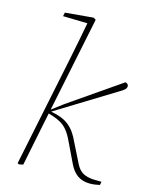

<svg xmlns="http://www.w3.org/2000/svg" viewBox="-114 -816 688 893"><g transform="rotate(15 230.5 -370.0)"><path d="M58 0 165 -519Q176 -571 185.5 -621Q195 -671 205 -723L213 -712L85 -715L89 -733L224 -745L236 -738L127 -208Q120 -174 113 -139Q106 -104 99 -69.5Q92 -35 85 0L65 4ZM454 -1Q441 2 429.5 3.5Q418 5 406 5Q372 5 347.5 -11.5Q323 -28 306 -64L260 -160Q246 -190 231.5 -208Q217 -226 199 -236.5Q181 -247 156 -255L129 -263V-281H143L196 -321L445 -493Q451 -492 455.5 -488Q460 -484 460 -478Q460 -470 454.5 -463.5Q449 -457 430 -446L142 -269V-273L168 -267Q193 -261 213 -250.5Q233 -240 250.5 -221Q268 -202 283 -170L334 -68Q348 -41 367.5 -30.5Q387 -20 414 -18L457 -17Z"/></g></svg>

Font: Source Serif 4 ExtraLight
Style: Italic
Weight: 250
Italic angle: -12°
Designer: Frank Grießhammer
Foundry: Adobe Systems Incorporated
Version: Version 4.004;hotconv 1.0.116;makeotfexe 2.5.65601